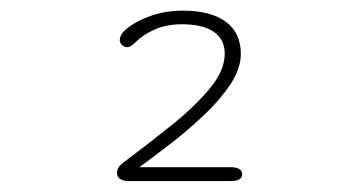

<svg xmlns="http://www.w3.org/2000/svg" viewBox="-20 -642 659 352"><path d="M421.5 -543.5Q421.5 -516.5 402.8 -488Q384 -459.5 354.8 -431.8Q325.5 -404 293.5 -379.2Q261.5 -354.5 235.5 -335.5H402Q424 -335.5 424 -322.5Q424 -310 402 -310H216.5Q206.5 -310 200.5 -313.8Q194.5 -317.5 194.5 -325Q194.5 -330.5 197.5 -335.2Q200.5 -340 207.5 -345Q253 -379 295.2 -413Q337.5 -447 364.8 -480Q392 -513 392 -543.5Q392 -570 371.8 -583.8Q351.5 -597.5 314 -597.5Q285 -597.5 263.8 -588Q242.5 -578.5 230 -566Q225.5 -561.5 221.2 -558.5Q217 -555.5 213 -555.5Q208 -555.5 203.8 -559.5Q199.5 -563.5 199.5 -568.5Q199.5 -572.5 201.8 -577.2Q204 -582 207.5 -585Q223.5 -600.5 252.5 -611.5Q281.5 -622.5 315.5 -622.5Q366 -622.5 393.8 -602.2Q421.5 -582 421.5 -543.5Z"/></svg>

Font: Sono ExtraLight Monospace ExtraLight
Style: Regular
Weight: 250
Version: Version 2.112